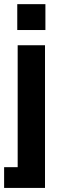

<svg xmlns="http://www.w3.org/2000/svg" viewBox="-29 -722 299 942"><path d="M-8.8 98.2H57.7V-500H191.8V200H-8.8ZM55.7 -701.6V-574.7H193.8V-701.6Z"/></svg>

Font: TASA Orbiter VF Text
Style: Regular
Weight: 400
Designer: Weizhong Zhang
Foundry: 本地遙控
Version: Version 1.001;Glyphs 3.2 (3192)